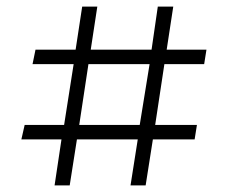

<svg xmlns="http://www.w3.org/2000/svg" viewBox="-20 -567 693 584"><path d="M146 -3 167 -143H45L55 -187H175L204 -372H79L88 -416H210L230 -547H276L256 -416H441L460 -547H507L487 -416H608L601 -372H480L452 -187H579L572 -143H445L423 -3H377L399 -143H214L192 -3ZM221 -187H405L435 -372H249Z"/></svg>

Font: Literata 12pt Light
Style: Regular
Weight: 300
Designer: Latin by Veronika Burian and Jose Scaglione. Greek by Irene Vlachou. Cyrillic by Vera Evstafieva.
Foundry: TypeTogether
Version: Version 3.002